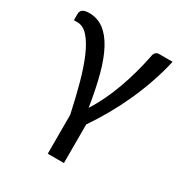

<svg xmlns="http://www.w3.org/2000/svg" viewBox="-161 -628 866 916"><g transform="rotate(30 272.0 -170.0)"><path d="M528.5 -506.5Q514 -442.5 492.8 -381Q471.5 -319.5 444.8 -260.8Q418 -202 386.8 -147Q355.5 -92 321 -41.5V171H232V-43Q214 -127.5 194 -200.8Q174 -274 150.8 -327.8Q127.5 -381.5 100.5 -412.2Q73.5 -443 40.5 -443H21.5V-476Q21.5 -483 23.5 -489Q25.5 -495 30.5 -499.5Q35.5 -504 44.5 -506.8Q53.5 -509.5 68 -509.5Q113.5 -509.5 148.5 -483.8Q183.5 -458 210.5 -408Q237.5 -358 257 -284.5Q276.5 -211 291.5 -116Q316 -154.5 336.8 -198Q357.5 -241.5 374 -287.5Q390.5 -333.5 403.5 -381Q416.5 -428.5 426 -476Q428.5 -493.5 436.2 -500Q444 -506.5 453.5 -506.5Z"/></g></svg>

Font: Lato-Regular
Style: Regular
Weight: 400
Designer: Lukasz Dziedzic with Adam Twardoch and Botio Nikoltchev
Foundry: tyPoland Lukasz Dziedzic
Version: Version 2.015; 2015-08-06; http://www.latofonts.com/